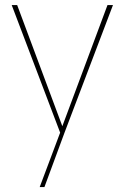

<svg xmlns="http://www.w3.org/2000/svg" viewBox="-20 -550 500 770"><path d="M230 -43.9 411.1 -529.8H433.1L238.8 -18.1L158.2 200.2H139.2L221.2 -18.1L26.9 -529.8H48.8Z"/></svg>

Font: Cooper Hewitt
Style: Thin
Weight: 701
Designer: Village Type and Design LLC
Foundry: Cooper Hewitt Smithsonian Design Museum
Version: 1.000